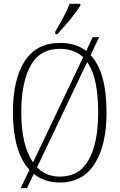

<svg xmlns="http://www.w3.org/2000/svg" viewBox="-20 -951 630 1011"><path d="M271 -784Q293 -823 313.5 -860Q334 -897 347 -931H403V-921Q392 -904 371.5 -876.5Q351 -849 326.5 -821Q302 -793 282 -771H271ZM135 -57Q91 -104 69.5 -181.5Q48 -259 48 -359Q48 -533 110 -629Q172 -725 296 -725Q379 -725 434 -683L468 -755H502L457 -661Q541 -572 541 -358Q541 -187 478.5 -88.5Q416 10 295 10Q214 10 158 -36L122 40H89ZM418 -650Q395 -671 364.5 -682.5Q334 -694 296 -694Q190 -694 141 -605.5Q92 -517 92 -358Q92 -273 107.5 -206.5Q123 -140 154 -96ZM295 -21Q399 -21 448 -111Q497 -201 497 -358Q497 -446 483.5 -513.5Q470 -581 439 -624L175 -70Q222 -21 295 -21Z"/></svg>

Font: Noto Serif Condensed ExtraLight
Style: Regular
Weight: 200
Width: 3
Designer: Monotype Design Team
Foundry: Monotype Imaging Inc.
Version: Version 2.013; ttfautohint (v1.8.4.7-5d5b)